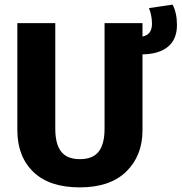

<svg xmlns="http://www.w3.org/2000/svg" viewBox="-20 -793 785 830"><path d="M726 -773Q745 -737 745 -685Q745 -623 706 -591Q667 -559 596 -558V-230Q596 -120 526 -51.5Q456 17 325 17Q193 17 124 -50Q55 -117 55 -230V-693H219V-237Q219 -170 244.5 -137.5Q270 -105 325 -105Q381 -105 406.5 -137.5Q432 -170 432 -237V-693H596V-635Q637 -643 637 -690Q637 -725 624 -758Z"/></svg>

Font: FiraGO
Style: Bold
Weight: 700
Designer: bBox Type
Foundry: bBox Type GmbH
Version: Version 1.001;PS 001.001;hotconv 1.0.88;makeotf.lib2.5.64775